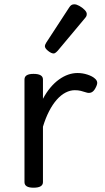

<svg xmlns="http://www.w3.org/2000/svg" viewBox="-20 -859 487 894"><path d="M136 15Q115 15 104.5 8.5Q94 2 94 -11V-489Q94 -502 104.5 -508.5Q115 -515 136 -515Q158 -515 169 -508.5Q180 -502 180 -489V-399Q196 -429 215 -451.5Q234 -474 255 -489Q276 -504 297.5 -511.5Q319 -519 341 -519Q365 -519 387.5 -511.5Q410 -504 421 -494Q431 -486 432.5 -476Q434 -466 424 -448Q416 -433 405 -428.5Q394 -424 380 -429Q368 -433 356 -436Q344 -439 328 -439Q307 -439 285.5 -428Q264 -417 244.5 -395Q225 -373 208.5 -341Q192 -309 180 -269V-11Q180 2 169 8.5Q158 15 136 15ZM230 -610Q219 -610 204 -622Q189 -634 189 -644Q189 -647 190 -650Q191 -653 195 -660L302 -824Q307 -832 312.5 -835.5Q318 -839 326 -839Q336 -839 349.5 -831.5Q363 -824 373.5 -813.5Q384 -803 384 -794Q384 -787 381.5 -782.5Q379 -778 372 -770L249 -623Q237 -610 230 -610Z"/></svg>

Font: Playwrite NG Modern
Style: Regular
Weight: 400
Designer: Veronika Burian, José Scaglione
Foundry: TypeTogether
Version: Version 1.002